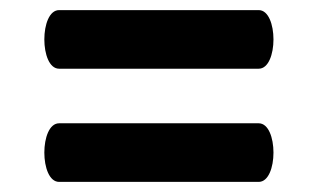

<svg xmlns="http://www.w3.org/2000/svg" viewBox="-20 -520 620 380"><path d="M492 -160C531 -160 531 -276 492 -276H97C58 -276 58 -160 97 -160ZM492 -384C531 -384 531 -500 492 -500H97C58 -500 58 -384 97 -384Z"/></svg>

Font: Lilita 2
Style: Regular
Weight: 400
Designer: Juan Montoreano
Foundry: Juan Montoreano
Version: Version 2.001